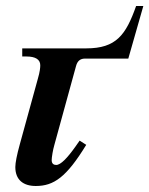

<svg xmlns="http://www.w3.org/2000/svg" viewBox="-20 -610 497 639"><path d="M457 -590H433C399 -494 367 -449 267 -449H54V-422H68C98 -422 114 -412 114 -393C114 -385 113 -372 106 -348L46 -130C36 -94 31 -68 31 -54C31 -11 58 9 99 9C159 9 201 -20 267 -128L245 -142L231 -122C204 -84 182 -61 167 -61C159 -61 152 -65 152 -77C152 -86 156 -111 161 -128L233 -390C238 -409 249 -415 263 -415H407Z"/></svg>

Font: XITS
Style: Bold Italic
Weight: 700
Italic angle: -16.33°
Designer: MicroPress Inc., with final additions and corrections provided by Coen Hoffman, Elsevier (retired)
Version: Version 1.105